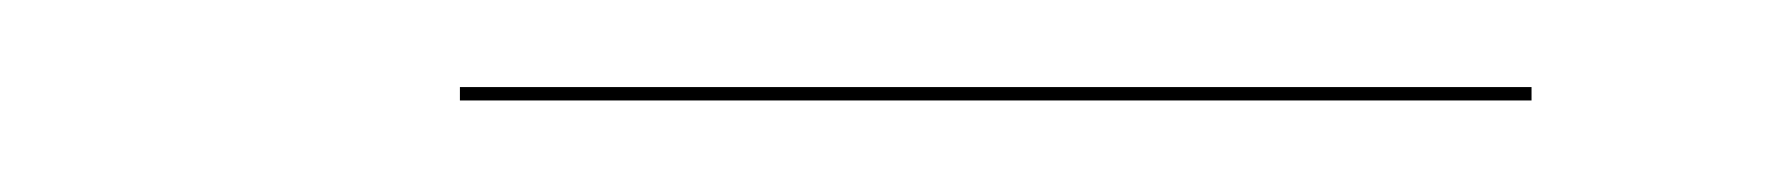

<svg xmlns="http://www.w3.org/2000/svg" viewBox="-20 -296 400 43"><path d="M83 -273.5V-276.5H323V-273.5Z"/></svg>

Font: Bodoni Moda 72pt SemiBold
Style: Italic
Weight: 600
Italic angle: -13°
Designer: Owen Earl
Foundry: indestructible type
Version: Version 2.004